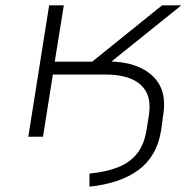

<svg xmlns="http://www.w3.org/2000/svg" viewBox="-20 -512 734 719"><path d="M315 187V138Q377 132 421.5 114.5Q466 97 492.5 64Q519 31 528 -21L537 -77Q546 -132 528.5 -166Q511 -200 471.5 -216.5Q432 -233 373 -233H178L141 0H86L164 -492H219L185 -281H325L587 -492H659L368 -258L380 -282Q440 -282 482.5 -267.5Q525 -253 552.5 -226.5Q580 -200 589.5 -163Q599 -126 591 -80L583 -22Q575 27 553.5 63.5Q532 100 498 125Q464 150 418 165.5Q372 181 315 187Z"/></svg>

Font: Nunito Sans 7pt Expanded ExtraLight
Style: Italic
Weight: 250
Width: 7
Italic angle: -9°
Designer: Vernon Adams
Foundry: Vernon Adams
Version: Version 3.101;gftools[0.9.27]